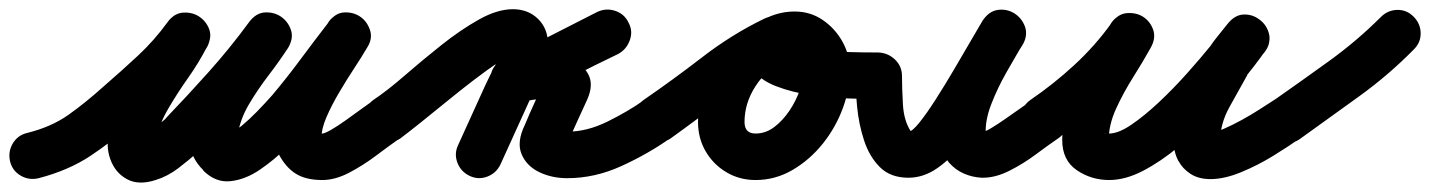

<svg xmlns="http://www.w3.org/2000/svg" viewBox="-62 -336 3105 417"><path d="M22 51Q1 56 -17 45.5Q-35 35 -40 15Q-45 -6 -34.5 -24Q-24 -42 -4 -47Q49 -60 86.5 -86.5Q124 -113 165 -150Q202 -182 237.5 -215Q273 -248 302 -288Q316 -307 335 -308.5Q354 -310 369 -301Q385 -291 392 -273.5Q399 -256 388 -235Q370 -200 347 -167.5Q324 -135 304 -101Q284 -67 274 -27Q274 -27 274 -27Q274 -27 274 -27Q272 -21 269.5 -24.5Q267 -28 261 -34Q255 -40 244 -40Q245 -40 248 -42Q252 -44 255 -45Q267 -52 278 -61.5Q289 -71 300 -80Q300 -80 299 -79Q297 -78 297 -78Q345 -128 391.5 -180Q438 -232 479 -288Q494 -308 513.5 -309Q533 -310 548 -300Q564 -289 570 -270.5Q576 -252 563 -231Q544 -202 521 -172Q498 -142 479 -110Q460 -78 454 -43Q453 -37 451.5 -37.5Q450 -38 450 -38Q450 -38 451 -38Q451 -38 451 -38Q451 -37 448.5 -39.5Q446 -42 439 -44Q430 -47 442 -51.5Q454 -56 462 -62Q480 -77 496.5 -94Q513 -111 529 -129Q561 -167 591 -207.5Q621 -248 652 -288Q666 -308 685.5 -309Q705 -310 720 -300Q735 -290 741.5 -271Q748 -252 735 -232Q724 -213 707.5 -188Q691 -163 674.5 -135Q658 -107 647 -81.5Q636 -56 636 -36Q636 -37 635 -38Q635 -38 634.5 -41Q634 -44 635 -42Q635 -42 633 -46Q631 -50 631 -50Q633 -47 636 -43Q639 -39 633 -44Q629 -48 629.5 -47Q630 -46 638 -46Q643 -46 657 -54Q671 -62 688.5 -74.5Q706 -87 722.5 -99Q739 -111 749 -118Q749 -118 749 -118Q749 -118 749 -118Q766 -130 787 -126.5Q808 -123 819 -106Q831 -89 827.5 -68Q824 -47 807 -36Q784 -20 755.5 1.5Q727 23 696.5 39Q666 55 638 55Q602 55 580 41Q558 27 543 -2Q542 -2 541 -6Q539 -10 539 -10Q535 -24 535 -36Q535 -78 554.5 -121.5Q574 -165 600.5 -207Q627 -249 649 -284Q661 -305 681 -305.5Q701 -306 717 -295Q733 -285 740 -266Q747 -247 732 -228Q701 -186 670 -144Q639 -102 605 -63Q588 -43 561 -16Q534 11 502.5 32.5Q471 54 438.5 57.5Q406 61 379 34Q379 34 379 34Q380 34 380 34Q353 8 350.5 -25Q348 -58 361.5 -93.5Q375 -129 397 -164.5Q419 -200 441 -231Q463 -262 477 -285Q490 -305 510 -306Q530 -307 546 -296Q562 -286 568.5 -266.5Q575 -247 561 -228Q517 -169 469 -115Q421 -61 371 -8Q371 -8 369 -7Q368 -6 368 -6Q348 12 325 29.5Q302 47 276 55Q239 67 213.5 53Q188 39 177.5 9.5Q167 -20 176 -53Q176 -53 176 -53Q176 -53 176 -53Q188 -97 209 -134Q230 -171 254 -206.5Q278 -242 298 -281Q309 -302 329 -303.5Q349 -305 365 -295Q382 -284 390 -265.5Q398 -247 384 -228Q352 -184 312.5 -147Q273 -110 233 -74Q182 -29 134.5 2.5Q87 34 22 51Q22 51 22 51Q22 51 22 51Z M807 -35Q790 -24 769 -27.5Q748 -31 736 -48Q725 -65 728.5 -86Q732 -107 749 -119Q779 -139 817 -172Q855 -205 896.5 -238Q938 -271 978 -293.5Q1018 -316 1052 -316Q1085 -316 1106.5 -295Q1128 -274 1128 -241Q1128 -207 1113.5 -174Q1099 -141 1085 -111Q1070 -78 1055 -45Q1040 -12 1025 21Q1025 21 1025 21Q1025 21 1025 21Q1016 40 996.5 47.5Q977 55 958 46Q939 37 931.5 17.5Q924 -2 933 -21Q948 -54 963 -87Q978 -120 993 -153Q1002 -172 1014.5 -196Q1027 -220 1027 -241Q1027 -240 1027 -240Q1028 -228 1039 -220Q1043 -217 1047 -216Q1048 -215 1050 -215Q1051 -215 1052 -215Q1042 -215 1019.5 -200Q997 -185 967.5 -162.5Q938 -140 907.5 -115Q877 -90 850 -68.5Q823 -47 807 -35Q807 -35 807 -35Q807 -35 807 -35ZM1303 -287Q1313 -269 1306 -249Q1299 -229 1281 -219Q1229 -194 1178 -168Q1127 -142 1076 -116Q1055 -106 1038 -116.5Q1021 -127 1014 -145Q1007 -164 1011.5 -183.5Q1016 -203 1038 -209Q1059 -216 1080 -219Q1101 -222 1123 -221Q1123 -221 1121 -221Q1120 -221 1120 -221Q1148 -222 1175.5 -210Q1203 -198 1215.5 -175Q1228 -152 1213 -119Q1213 -119 1213 -119Q1213 -119 1213 -119Q1202 -95 1191 -71Q1180 -47 1170 -23Q1170 -23 1169 -23Q1169 -23 1169 -23Q1168 -20 1168 -27Q1168 -34 1166 -38Q1163 -43 1156.5 -47.5Q1150 -52 1156 -51Q1161 -50 1170 -50Q1213 -50 1257.5 -72Q1302 -94 1336 -118Q1336 -118 1336 -118Q1336 -118 1336 -118Q1353 -130 1373.5 -126.5Q1394 -123 1406 -106Q1418 -89 1414.5 -68.5Q1411 -48 1394 -36Q1346 -2 1288 24.5Q1230 51 1170 51Q1136 51 1108.5 37.5Q1081 24 1070.5 -2Q1060 -28 1078 -65Q1078 -65 1078 -65Q1078 -65 1078 -65Q1088 -89 1099 -113Q1110 -137 1121 -161Q1121 -161 1121 -161Q1121 -161 1121 -161Q1123 -164 1121.5 -161.5Q1120 -159 1119 -155Q1118 -147 1119 -140Q1122 -129 1128 -125Q1134 -121 1134.5 -121Q1135 -121 1122 -121Q1122 -121 1121 -121Q1119 -121 1119 -121Q1106 -121 1093.5 -119Q1081 -117 1068 -113Q1046 -106 1029.5 -116Q1013 -126 1006 -142Q1000 -159 1005 -177.5Q1010 -196 1030 -206Q1082 -232 1133 -258Q1184 -284 1235 -310Q1254 -319 1274 -312.5Q1294 -306 1303 -287Z M1323 -48Q1312 -65 1315.5 -86Q1319 -107 1336 -119Q1400 -163 1463.5 -212Q1527 -261 1597 -295Q1620 -306 1638 -297Q1656 -288 1664 -271Q1672 -254 1667.5 -234Q1663 -214 1641 -204Q1603 -186 1579 -149Q1555 -112 1555 -71Q1555 -46 1579 -46Q1601 -46 1619.5 -60Q1638 -74 1652.5 -95.5Q1667 -117 1675 -140.5Q1683 -164 1683 -183Q1683 -189 1678 -199.5Q1673 -210 1664 -210Q1656 -210 1653.5 -208Q1651 -206 1657 -212Q1659 -214 1661.5 -219Q1664 -224 1663 -221Q1663 -221 1663 -221Q1663 -221 1663 -221Q1663 -222 1663 -223Q1663 -224 1663 -225Q1664 -232 1661 -239Q1660 -241 1658.5 -242Q1657 -243 1657 -245Q1657 -248 1661 -244Q1665 -240 1668 -239Q1679 -236 1690 -233.5Q1701 -231 1712 -229Q1745 -224 1779 -223Q1813 -222 1846 -222Q1867 -221 1882 -206.5Q1897 -192 1896 -171Q1896 -150 1881.5 -135Q1867 -120 1846 -121Q1824 -121 1785 -122Q1746 -123 1702.5 -129Q1659 -135 1623 -149Q1587 -163 1570 -188.5Q1553 -214 1567 -255Q1567 -255 1567 -255Q1567 -255 1567 -255Q1578 -286 1606 -298.5Q1634 -311 1664 -311Q1698 -311 1725 -292.5Q1752 -274 1768 -245Q1784 -216 1784 -183Q1784 -143 1768.5 -101Q1753 -59 1725 -24Q1697 11 1659.5 33Q1622 55 1579 55Q1544 55 1515.5 38Q1487 21 1470.5 -7.5Q1454 -36 1454 -71Q1454 -118 1472.5 -162Q1491 -206 1523 -241Q1555 -276 1598 -295Q1621 -306 1639 -297Q1657 -288 1665 -271Q1673 -254 1668.5 -234.5Q1664 -215 1642 -204Q1575 -172 1514.5 -125Q1454 -78 1394 -35Q1377 -24 1356 -27.5Q1335 -31 1323 -48Z M1796 -171Q1796 -192 1810.5 -206.5Q1825 -221 1846 -221Q1867 -221 1882 -206.5Q1897 -192 1897 -171Q1897 -145 1899 -109.5Q1901 -74 1916 -51Q1916 -50 1913 -50Q1910 -50 1911 -50Q1919 -50 1935 -70Q1951 -90 1970.5 -120.5Q1990 -151 2010 -185Q2030 -219 2046.5 -247.5Q2063 -276 2072 -291Q2086 -312 2105.5 -314.5Q2125 -317 2141 -307Q2157 -297 2164 -278.5Q2171 -260 2158 -238Q2144 -214 2124.5 -180Q2105 -146 2091 -110Q2077 -74 2079 -44Q2079 -44 2075 -47.5Q2071 -51 2076 -50Q2076 -50 2074 -50Q2073 -50 2073 -50Q2078 -50 2092 -58.5Q2106 -67 2122.5 -78.5Q2139 -90 2154.5 -101Q2170 -112 2179 -118Q2179 -118 2179 -118Q2179 -118 2179 -118Q2196 -130 2216.5 -126.5Q2237 -123 2249 -106Q2261 -89 2257.5 -68.5Q2254 -48 2237 -36Q2215 -21 2187.5 -0.5Q2160 20 2130 35Q2100 50 2073 50Q2073 50 2072 50Q2070 50 2070 50Q2050 49 2031.5 41Q2013 33 1999 17Q1980 -7 1977.5 -38.5Q1975 -70 1984.5 -105Q1994 -140 2009.5 -174.5Q2025 -209 2042 -239Q2059 -269 2072 -290Q2084 -311 2104 -313.5Q2124 -316 2141 -306Q2157 -296 2164 -277Q2171 -258 2158 -237Q2141 -211 2121.5 -174.5Q2102 -138 2079 -98.5Q2056 -59 2030 -25.5Q2004 8 1974 29Q1944 50 1911 50Q1872 50 1849 27Q1826 4 1814.5 -31.5Q1803 -67 1799.5 -104.5Q1796 -142 1796 -171Q1796 -171 1796 -171Q1796 -171 1796 -171Z M2163 -48Q2152 -66 2155.5 -86.5Q2159 -107 2176 -119Q2226 -153 2271.5 -195Q2317 -237 2352 -286Q2366 -306 2385.5 -307.5Q2405 -309 2420 -300Q2436 -290 2442.5 -271.5Q2449 -253 2437 -232Q2421 -203 2399.5 -169Q2378 -135 2362 -100Q2346 -65 2346 -32Q2346 -29 2345.5 -33.5Q2345 -38 2343 -40Q2339 -48 2337.5 -47Q2336 -46 2347 -46Q2367 -46 2395 -65Q2423 -84 2454.5 -113.5Q2486 -143 2515.5 -176Q2545 -209 2568.5 -238Q2592 -267 2603 -282Q2617 -302 2637 -302.5Q2657 -303 2673 -291Q2688 -280 2693.5 -260.5Q2699 -241 2684 -222Q2674 -210 2663.5 -197.5Q2653 -185 2646 -172Q2646 -172 2646 -173Q2647 -173 2647 -173Q2629 -141 2608.5 -104Q2588 -67 2588 -30Q2588 -30 2588.5 -29Q2589 -28 2588 -31Q2587 -32 2587 -33Q2587 -33 2587 -34Q2586 -34 2586 -34Q2590 -27 2588 -29.5Q2586 -32 2581.5 -37.5Q2577 -43 2573 -45Q2572 -46 2568 -47Q2564 -48 2567 -48Q2577 -48 2595.5 -56Q2614 -64 2635 -75.5Q2656 -87 2674.5 -99Q2693 -111 2704 -118Q2704 -118 2704 -118Q2704 -118 2704 -118Q2721 -130 2741.5 -126.5Q2762 -123 2774 -106Q2786 -89 2782.5 -68.5Q2779 -48 2762 -36Q2738 -19 2704 2Q2670 23 2633.5 38Q2597 53 2567 53Q2541 53 2523.5 41.5Q2506 30 2498 14Q2498 14 2497 14Q2497 13 2497 13Q2487 -6 2487 -30Q2487 -82 2510.5 -129Q2534 -176 2557 -221Q2557 -221 2558 -221Q2558 -222 2558 -222Q2568 -239 2580 -254Q2592 -269 2604 -284Q2620 -304 2639.5 -304.5Q2659 -305 2674 -293Q2689 -282 2694 -263Q2699 -244 2685 -224Q2666 -197 2637 -161Q2608 -125 2572.5 -87.5Q2537 -50 2498 -17.5Q2459 15 2420.5 35Q2382 55 2347 55Q2308 55 2276.5 33.5Q2245 12 2245 -32Q2245 -76 2262 -119Q2279 -162 2303.5 -203.5Q2328 -245 2349 -282Q2361 -303 2381 -304.5Q2401 -306 2417 -295Q2434 -285 2441 -266Q2448 -247 2434 -228Q2394 -171 2342 -122.5Q2290 -74 2234 -35Q2216 -24 2195.5 -27.5Q2175 -31 2163 -48Z M2691 -46Q2679 -63 2682.5 -84Q2686 -105 2703 -117Q2763 -159 2824 -203Q2885 -247 2937 -299Q2937 -299 2937 -299Q2937 -299 2937 -299Q2952 -314 2972.5 -314.5Q2993 -315 3008 -300Q3023 -285 3023.5 -264.5Q3024 -244 3009 -229Q2954 -173 2889.5 -126.5Q2825 -80 2761 -34Q2744 -22 2723.5 -25.5Q2703 -29 2691 -46Z"/></svg>

Font: FRB American Cursive Ultra
Style: Bold Italic
Weight: 1000
Italic angle: -25°
Version: Version 2.0;Modular Font Editor K font №1